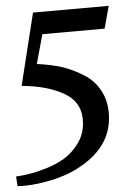

<svg xmlns="http://www.w3.org/2000/svg" viewBox="-20 -474 445 657"><path d="M125 -357 106 -255Q153 -253 194 -244Q234 -234 272 -214Q309 -194 331 -157Q353 -120 353 -69Q353 26 262 91Q217 124 154 143Q91 162 40 163L35 130Q57 127 80 121Q102 116 138 102Q173 88 199 69Q225 50 245 18Q264 -13 264 -52Q264 -121 204 -151Q143 -180 54 -180L93 -431L352 -454L338 -376Z"/></svg>

Font: Shafarik
Style: Regular
Weight: 400
Version: Version 1.001; ttfautohint (v1.8.4.7-5d5b)